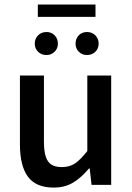

<svg xmlns="http://www.w3.org/2000/svg" viewBox="-20 -828 593 860"><path d="M149.4 -752.4V-807.6H407.7V-752.4ZM239.3 -632.3Q239.3 -610.8 224.6 -596.2Q210 -581.5 188 -581.5Q165.5 -581.5 150.6 -596.2Q135.7 -610.8 135.7 -632.3Q135.7 -654.8 150.6 -669.7Q165.5 -684.6 188 -684.6Q210.4 -684.6 224.9 -669.7Q239.3 -654.8 239.3 -632.3ZM421.9 -632.3Q421.9 -610.8 407 -596.2Q392.1 -581.5 369.6 -581.5Q347.7 -581.5 333 -596.2Q318.4 -610.8 318.4 -632.3Q318.4 -654.8 332.8 -669.7Q347.2 -684.6 369.6 -684.6Q392.1 -684.6 407 -669.7Q421.9 -654.8 421.9 -632.3ZM256.8 -79.6Q291.5 -79.6 315.7 -95.7Q339.8 -111.8 371.1 -151.4V-489.7H478V0H390.1L381.8 -73.2H378.4Q342.8 -30.8 306.2 -9.3Q269.5 12.2 220.2 12.2Q141.1 12.2 105.2 -36.4Q69.3 -85 69.3 -180.7V-489.7H176.8V-194.8Q176.8 -152.3 184.6 -127.4Q192.4 -102.5 209.7 -91.1Q227.1 -79.6 256.8 -79.6Z"/></svg>

Font: Varta
Style: Bold
Weight: 700
Designer: Joana Correia, Viktoriya Grabowska, Eben Sorkin
Foundry: Sorkin Type
Version: Version 1.002; ttfautohint (v1.3) -l 8 -r 24 -G 200 -x 12 -H